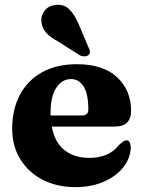

<svg xmlns="http://www.w3.org/2000/svg" viewBox="-20 -755 588 788"><path d="M518 -300.5Q518 -235.5 451 -235.5H192.5Q204.5 -170 245 -138.5Q285.5 -107 347 -107Q385.5 -107 415.8 -119.5Q446 -132 468 -159.5Q480 -170.5 486.5 -174.8Q493 -179 499.5 -179Q508.5 -179 512.5 -170.5Q516.5 -162 516.5 -149.5Q515.5 -106 486.5 -69Q457.5 -32 406.5 -9.5Q355.5 13 289 13Q214.5 13 156 -16.8Q97.5 -46.5 63.8 -100.8Q30 -155 30 -227Q30 -306 61.5 -365.5Q93 -425 152.2 -458.2Q211.5 -491.5 295.5 -491.5Q403.5 -491.5 460.8 -437.8Q518 -384 518 -300.5ZM187.5 -291.5Q187.5 -286 187.5 -281H316Q342.5 -281 342.5 -305.5Q342.5 -369.5 323.2 -400Q304 -430.5 271.5 -430.5Q235 -430.5 211.2 -395Q187.5 -359.5 187.5 -291.5ZM301.5 -659 343 -561Q347.5 -552.5 349 -544.5Q350.5 -536.5 343.5 -529.5Q337.5 -524 327.5 -523.8Q317.5 -523.5 308.5 -527.5L219.5 -584Q187.5 -601 170.5 -619.5Q153.5 -638 150 -664.5Q146.5 -688 161.8 -709.5Q177 -731 207.5 -734.5Q241 -739 263 -718Q285 -697 301.5 -659Z"/></svg>

Font: Fraunces 9pt
Style: Bold
Weight: 700
Version: Version 1.000;[b76b70a41]